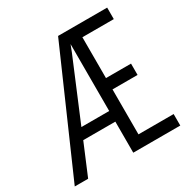

<svg xmlns="http://www.w3.org/2000/svg" viewBox="-161 -834 938 969"><g transform="rotate(-30 308.0 -350.0)"><path d="M615 -67V0H341V-181H154L78 0H0L307 -700H593V-633H410V-395H556V-329H410V-67ZM341 -243V-633L326 -594L179 -243Z"/></g></svg>

Font: Overpass Mono Light
Style: Regular
Weight: 300
Monospace: yes
Designer: Delve Withrington, Dave Bailey
Foundry: Delve Fonts
Version: Version 1.000;DELV;Overpass